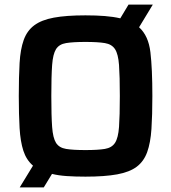

<svg xmlns="http://www.w3.org/2000/svg" viewBox="-20 -763 747 838"><path d="M66 55 124 -40Q95 -65 82 -105Q69 -145 65.5 -204Q62 -263 62 -344Q62 -428 65.5 -488Q69 -548 83.5 -588.5Q98 -629 129.5 -652.5Q161 -676 215 -686Q269 -696 353 -696Q400 -696 437.5 -693Q475 -690 505 -683L541 -743H647L587 -644Q628 -607 636.5 -535Q645 -463 645 -344Q645 -260 641 -200Q637 -140 622.5 -99.5Q608 -59 577 -35.5Q546 -12 491.5 -2Q437 8 353 8Q308 8 271.5 5.5Q235 3 207 -4L171 55ZM353 -108Q407 -108 437.5 -113Q468 -118 482 -139.5Q496 -161 499.5 -209Q503 -257 503 -344Q503 -431 499.5 -479Q496 -527 482 -548.5Q468 -570 437.5 -575Q407 -580 353 -580Q299 -580 268.5 -575Q238 -570 224.5 -548.5Q211 -527 207.5 -479Q204 -431 204 -344Q204 -257 207.5 -209Q211 -161 224.5 -139.5Q238 -118 268.5 -113Q299 -108 353 -108Z"/></svg>

Font: Saira SemiBold
Style: Regular
Weight: 600
Designer: Hector Gatti with collaboration of the Omnibus-Type team
Foundry: Omnibus-Type
Version: Version 1.100; ttfautohint (v1.8.3)